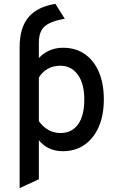

<svg xmlns="http://www.w3.org/2000/svg" viewBox="-20 -770 610 993"><path d="M81.5 203V-525.5Q81.5 -626 127 -680.5Q172.5 -735 266.5 -750L315 -673Q263.5 -664 234.2 -649.2Q205 -634.5 193 -610.2Q181 -586 181 -549.5V-470Q231.5 -523 306 -523Q371 -523 418.2 -490.5Q465.5 -458 491.2 -398Q517 -338 517 -256Q517 -174.5 490.8 -114.2Q464.5 -54 417 -21Q369.5 12 305.5 12Q266.5 12 235.5 -2Q204.5 -16 181 -45V157ZM292 -82Q352 -82 384 -127.2Q416 -172.5 416 -256Q416 -337 382.5 -383.5Q349 -430 292 -430Q255.5 -430 227.2 -414.2Q199 -398.5 181 -369V-143Q203 -113 231.2 -97.5Q259.5 -82 292 -82Z"/></svg>

Font: Overpass Medium
Style: Regular
Weight: 500
Designer: Delve Withrington, Dave Bailey, Thomas Jockin
Foundry: Delve Fonts LLC
Version: Version 4.000